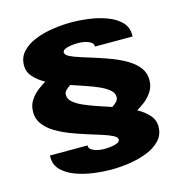

<svg xmlns="http://www.w3.org/2000/svg" viewBox="-125 -814 1057 1112"><g transform="rotate(-15 403.5 -258.0)"><path d="M408 184Q357 184 300.5 176.5Q244 169 194.5 150.5Q145 132 114 101Q83 70 83 23Q83 21 83 18Q83 15 83 13H309V18Q309 28 317.5 35.5Q326 43 339 48Q352 53 367.5 55.5Q383 58 397 58Q419 58 441 55Q463 52 477.5 45Q492 38 492 27Q492 12 468.5 0Q445 -12 405.5 -24.5Q366 -37 319.5 -51.5Q273 -66 226.5 -84Q180 -102 140.5 -126Q101 -150 77.5 -181.5Q54 -213 54 -255Q54 -296 74.5 -326Q95 -356 122 -376.5Q149 -397 168 -407Q127 -430 100 -459.5Q73 -489 73 -529Q73 -578 104 -611Q135 -644 184 -663.5Q233 -683 290 -691.5Q347 -700 399 -700Q450 -700 506.5 -692.5Q563 -685 612.5 -666.5Q662 -648 693 -617Q724 -586 724 -539Q724 -537 724 -534Q724 -531 724 -529H498V-534Q498 -544 489.5 -551.5Q481 -559 468 -564Q455 -569 439.5 -571.5Q424 -574 410 -574Q388 -574 366 -571Q344 -568 329.5 -561Q315 -554 315 -543Q315 -528 338.5 -516Q362 -504 401.5 -491.5Q441 -479 487.5 -464.5Q534 -450 580.5 -432Q627 -414 666.5 -390Q706 -366 729.5 -334.5Q753 -303 753 -261Q753 -221 732.5 -190.5Q712 -160 685.5 -140Q659 -120 639 -109Q680 -87 707 -57Q734 -27 734 13Q734 62 703 95Q672 128 623 147.5Q574 167 517 175.5Q460 184 408 184ZM505 -165Q519 -174 531.5 -186.5Q544 -199 544 -215Q544 -238 523.5 -256.5Q503 -275 468 -291Q433 -307 390 -321.5Q347 -336 302 -351Q288 -342 275.5 -330Q263 -318 263 -301Q263 -278 283.5 -259.5Q304 -241 339 -225Q374 -209 417 -194.5Q460 -180 505 -165Z"/></g></svg>

Font: Archivo Expanded Black
Style: Regular
Weight: 900
Width: 7
Designer: Hector Gatti
Foundry: Omnibus-Type
Version: Version 2.001